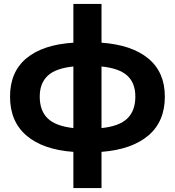

<svg xmlns="http://www.w3.org/2000/svg" viewBox="-20 -762 889 976"><path d="M353 194V10Q199 -1 115 -72.5Q31 -144 31 -271Q31 -396 114 -465.5Q197 -535 353 -545V-742H496V-545Q650 -534 734 -464.5Q818 -395 818 -271Q818 -144 734 -73Q650 -2 496 10V194ZM496 -424V-111Q586 -120 627 -159.5Q668 -199 668 -271Q668 -340 627 -377.5Q586 -415 496 -424ZM353 -111V-424Q263 -415 222.5 -377Q182 -339 182 -271Q182 -199 222.5 -160Q263 -121 353 -111Z"/></svg>

Font: Montserrat
Style: Bold
Weight: 700
Designer: Julieta Ulanovsky
Foundry: Julieta Ulanovsky
Version: Version 9.000; ttfautohint (v1.8.4.7-5d5b)